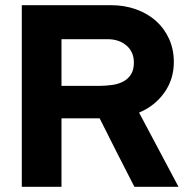

<svg xmlns="http://www.w3.org/2000/svg" viewBox="-20 -720 724 740"><path d="M64 0V-700H408Q460 -700 504.5 -684Q549 -668 581 -639.5Q613 -611 631.5 -570.5Q650 -530 650 -481Q650 -414 613 -362.5Q576 -311 516 -286Q554 -214 592 -143Q630 -72 668 0H498Q464 -66 430.5 -132Q397 -198 364 -264H217V0ZM394 -569H217V-389H360Q387 -389 412 -392.5Q437 -396 455.5 -406Q474 -416 485 -433.5Q496 -451 496 -479Q496 -520 467.5 -544.5Q439 -569 394 -569Z"/></svg>

Font: Rosa Sans
Style: Bold
Weight: 700
Designer: Pentagram / MCKL
Foundry: Pentagram / MCKL
Version: Version 1.005;September 16, 2019;FontCreator 11.5.0.2425 64-